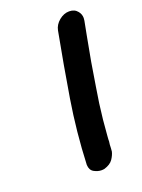

<svg xmlns="http://www.w3.org/2000/svg" viewBox="-113 -599 495 669"><g transform="rotate(-20 134.5 -264.5)"><path d="M203 -46Q203 -40 202 -34Q199 -21 189.5 -7Q180 7 157 14Q152 15 146 15Q133 15 119 7.5Q105 0 104 -20Q109 -141 128 -257.5Q147 -374 170 -495Q174 -515 191.5 -529.5Q209 -544 229 -544Q249 -544 260 -530Q269 -519 269 -505Q269 -500 268 -495L258 -443Q240 -351 227 -265Q217 -207 211 -149L206 -91L205 -77V-71Q203 -59 203 -46Z"/></g></svg>

Font: Bad Comic
Style: Italic
Weight: 400
Italic angle: -11°
Designer: GGBotNet
Foundry: GGBotNet
Version: 0.95